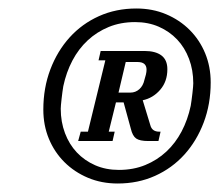

<svg xmlns="http://www.w3.org/2000/svg" viewBox="-20 -730 516 452"><path d="M170 -420H187L228 -588H212L217 -610H320Q346 -610 360 -599.5Q374 -589 374 -567Q374 -538 357 -518.5Q340 -499 316 -494L334 -435Q338 -420 355 -420H358L353 -398H329Q309 -398 300.5 -404Q292 -410 288 -427L271 -489H253L236 -420H250L245 -398H164ZM260 -330Q294 -330 322 -341.5Q350 -353 371.5 -373Q393 -393 407.5 -420.5Q422 -448 429 -481Q431 -493 433 -510.5Q435 -528 435 -534Q435 -565 425 -591.5Q415 -618 397 -637Q379 -656 354 -667Q329 -678 298 -678Q264 -678 236 -666.5Q208 -655 186.5 -635Q165 -615 150.5 -587.5Q136 -560 129 -527Q127 -515 125 -497.5Q123 -480 123 -474Q123 -443 133 -416.5Q143 -390 161 -371Q179 -352 204 -341Q229 -330 260 -330ZM257 -298Q219 -298 187 -311.5Q155 -325 131.5 -348.5Q108 -372 95 -403.5Q82 -435 82 -472Q82 -523 98.5 -566.5Q115 -610 144 -642Q173 -674 213 -692Q253 -710 301 -710Q339 -710 371 -696.5Q403 -683 426.5 -659.5Q450 -636 463 -604.5Q476 -573 476 -536Q476 -485 459.5 -441.5Q443 -398 414 -366Q385 -334 345 -316Q305 -298 257 -298ZM259 -512H287Q299 -512 308 -520Q317 -528 320 -542Q322 -548 323.5 -554.5Q325 -561 325 -566Q325 -584 304 -584H276Z"/></svg>

Font: IBM Plex Serif SmBld
Style: Italic
Weight: 600
Italic angle: -14°
Designer: Mike Abbink, Paul van der Laan, Pieter van Rosmalen
Foundry: Bold Monday
Version: Version 3.001